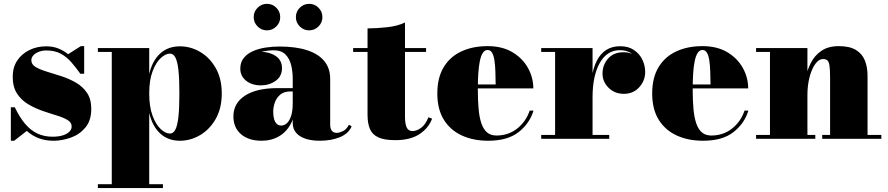

<svg xmlns="http://www.w3.org/2000/svg" viewBox="-20 -704 4503 974"><path d="M35 10V-160H55Q79 -109.5 107 -76.2Q135 -43 169.2 -26.8Q203.5 -10.5 246.5 -10.5Q276.5 -10.5 298.2 -17.2Q320 -24 331.8 -35.8Q343.5 -47.5 343.5 -62.5Q343.5 -83 321.8 -95.8Q300 -108.5 266 -118.8Q232 -129 194 -142.2Q156 -155.5 121.8 -176Q87.5 -196.5 66 -230Q44.5 -263.5 44.5 -315Q44.5 -362 67.2 -396.5Q90 -431 128.8 -450Q167.5 -469 214.5 -469Q249 -469 276.2 -458Q303.5 -447 325.5 -429L390 -470H407V-330H387.5Q364.5 -362.5 341 -389.2Q317.5 -416 287.5 -432Q257.5 -448 215 -448Q194 -448 176.8 -441.2Q159.5 -434.5 149.2 -423.2Q139 -412 139 -398Q139 -377 161 -364Q183 -351 217.8 -340.5Q252.5 -330 291.2 -317.5Q330 -305 364.5 -285.2Q399 -265.5 421 -233.5Q443 -201.5 443 -152Q443 -92.5 413.2 -57Q383.5 -21.5 339.2 -5.8Q295 10 251.5 10Q210 10 176.5 -2.8Q143 -15.5 116 -40L52 10Z M476.5 250V230.5H547V-440.5H476.5V-460H737V-329Q753 -396.5 792.8 -432.8Q832.5 -469 892.5 -469Q947 -469 995.5 -440.5Q1044 -412 1074.5 -358.5Q1105 -305 1105 -230Q1105 -155 1074.5 -101.2Q1044 -47.5 995.5 -18.8Q947 10 892.5 10Q833 10 793 -26.5Q753 -63 737 -131V230.5H806.5V250ZM842 -26.5Q859 -26.5 869.5 -46.2Q880 -66 885 -110.5Q890 -155 890 -230Q890 -305 885 -349.2Q880 -393.5 869.5 -412.8Q859 -432 842 -432Q820 -432 795.5 -409.5Q771 -387 754 -342.2Q737 -297.5 737 -230Q737 -162 754 -116.8Q771 -71.5 795.5 -49Q820 -26.5 842 -26.5Z M1602 10Q1561 10 1530 -0.2Q1499 -10.5 1482 -30.5Q1465 -50.5 1465 -80V-304.5Q1465 -340.5 1457 -373.5Q1449 -406.5 1428 -427.8Q1407 -449 1367 -449Q1347.5 -449 1323 -444.5Q1298.5 -440 1275.8 -429.2Q1253 -418.5 1238.2 -400.8Q1223.5 -383 1223.5 -356H1200Q1200 -393 1230.5 -417Q1261 -441 1303.5 -441Q1347 -441 1378.8 -419.8Q1410.5 -398.5 1410.5 -358Q1410.5 -317 1378.5 -294Q1346.5 -271 1303.5 -271Q1258 -271 1228.5 -294.5Q1199 -318 1199 -356Q1199 -388.5 1216.8 -410.2Q1234.5 -432 1263.8 -444.8Q1293 -457.5 1327.8 -462.8Q1362.5 -468 1397 -468Q1480.5 -468 1538 -449.2Q1595.5 -430.5 1625.2 -394Q1655 -357.5 1655 -304.5V-70Q1655 -53 1662.8 -41.5Q1670.5 -30 1689 -30Q1701 -30 1719.5 -38.8Q1738 -47.5 1750 -71L1764 -63.5Q1748.5 -26.5 1704.5 -8.2Q1660.5 10 1602 10ZM1306.5 10Q1241.5 10 1202.8 -23.2Q1164 -56.5 1164 -113.5Q1164 -180.5 1222.8 -218.8Q1281.5 -257 1388 -257H1511.5V-240H1452Q1420.5 -240 1401.5 -223.8Q1382.5 -207.5 1374.2 -184Q1366 -160.5 1366 -138Q1366 -115.5 1370.5 -99.8Q1375 -84 1384.2 -75.5Q1393.5 -67 1407 -67Q1421.5 -67 1434.8 -78.5Q1448 -90 1456.5 -115Q1465 -140 1465 -180.5H1478.5Q1478.5 -121 1456.5 -78.2Q1434.5 -35.5 1395.8 -12.8Q1357 10 1306.5 10ZM1548 -550Q1520.5 -550 1500.8 -569.8Q1481 -589.5 1481 -617Q1481 -645 1500.8 -664.8Q1520.5 -684.5 1548.5 -684.5Q1576 -684.5 1595.8 -664.8Q1615.5 -645 1615.5 -617Q1615.5 -589.5 1595.8 -569.8Q1576 -550 1548 -550ZM1334 -550Q1306.5 -550 1286.8 -569.8Q1267 -589.5 1267 -617Q1267 -645 1286.8 -664.8Q1306.5 -684.5 1334.5 -684.5Q1362 -684.5 1381.8 -664.8Q1401.5 -645 1401.5 -617Q1401.5 -589.5 1381.8 -569.8Q1362 -550 1334 -550Z M1985.5 7Q1929.5 7 1899 -7.2Q1868.5 -21.5 1856.5 -50Q1844.5 -78.5 1844.5 -121V-560Q1889.5 -560 1943.2 -565.8Q1997 -571.5 2034.5 -590V-113Q2034.5 -75.5 2043.2 -57.2Q2052 -39 2072.5 -39Q2093 -39 2115.8 -55.2Q2138.5 -71.5 2153.5 -109L2172 -102Q2154 -54 2107.8 -23.5Q2061.5 7 1985.5 7ZM1771.5 -440.5V-460H2141.5V-440.5Z M2456.5 10Q2381 10 2322.8 -16.8Q2264.5 -43.5 2231.5 -96.8Q2198.5 -150 2198.5 -230Q2198.5 -310 2230.8 -363.2Q2263 -416.5 2320.5 -443.2Q2378 -470 2453.5 -470Q2528 -470 2579.8 -439Q2631.5 -408 2658.5 -359Q2685.5 -310 2685.5 -255.5H2265V-275.5H2494.5Q2494 -310 2493 -341.5Q2492 -373 2488.2 -397.8Q2484.5 -422.5 2476.2 -436.5Q2468 -450.5 2453.5 -450.5Q2439 -450.5 2429.2 -435.5Q2419.5 -420.5 2414 -393.2Q2408.5 -366 2406.2 -329.5Q2404 -293 2404 -250Q2404 -196 2407.8 -152.8Q2411.5 -109.5 2421.8 -79Q2432 -48.5 2450.5 -32.5Q2469 -16.5 2498.5 -16.5Q2559 -16.5 2603.8 -52Q2648.5 -87.5 2667 -143H2686.5Q2667 -78 2611 -34Q2555 10 2456.5 10Z M2974.5 -212Q2974.5 -268 2982.5 -315.2Q2990.5 -362.5 3008.2 -397Q3026 -431.5 3055.2 -450.5Q3084.5 -469.5 3126.5 -469.5Q3168 -469.5 3196.2 -450.2Q3224.5 -431 3238.8 -401Q3253 -371 3253 -339Q3253 -295 3222.8 -261.5Q3192.5 -228 3145 -228Q3098 -228 3067.2 -258.8Q3036.5 -289.5 3036.5 -330.5Q3036.5 -375 3064.8 -407Q3093 -439 3144 -439Q3175.5 -439 3200 -424.5Q3224.5 -410 3238.2 -387Q3252 -364 3252 -339H3232.5Q3232.5 -367 3220 -392.2Q3207.5 -417.5 3183.2 -433.5Q3159 -449.5 3124 -449.5Q3091.5 -449.5 3066 -433Q3040.5 -416.5 3022.8 -385.2Q3005 -354 2995.5 -310Q2986 -266 2986 -212ZM2986 -460V-19.5H3070.5V0H2725.5V-19.5H2796V-440.5H2725.5V-460Z M3546.5 10Q3471 10 3412.8 -16.8Q3354.5 -43.5 3321.5 -96.8Q3288.5 -150 3288.5 -230Q3288.5 -310 3320.8 -363.2Q3353 -416.5 3410.5 -443.2Q3468 -470 3543.5 -470Q3618 -470 3669.8 -439Q3721.5 -408 3748.5 -359Q3775.5 -310 3775.5 -255.5H3355V-275.5H3584.5Q3584 -310 3583 -341.5Q3582 -373 3578.2 -397.8Q3574.5 -422.5 3566.2 -436.5Q3558 -450.5 3543.5 -450.5Q3529 -450.5 3519.2 -435.5Q3509.5 -420.5 3504 -393.2Q3498.5 -366 3496.2 -329.5Q3494 -293 3494 -250Q3494 -196 3497.8 -152.8Q3501.5 -109.5 3511.8 -79Q3522 -48.5 3540.5 -32.5Q3559 -16.5 3588.5 -16.5Q3649 -16.5 3693.8 -52Q3738.5 -87.5 3757 -143H3776.5Q3757 -78 3701 -34Q3645 10 3546.5 10Z M4076 -460V-19.5H4116V0H3815.5V-19.5H3886V-440.5H3815.5V-460ZM4381 -319.5V-19.5H4451V0H4151V-19.5H4191V-309.5Q4191 -351.5 4187.8 -371.8Q4184.5 -392 4176.8 -398.2Q4169 -404.5 4155 -404.5Q4139 -404.5 4124.8 -390Q4110.5 -375.5 4099.5 -350Q4088.5 -324.5 4082.2 -291.8Q4076 -259 4076 -222.5H4058.5Q4058.5 -261 4066.2 -304Q4074 -347 4093.2 -384.8Q4112.5 -422.5 4147 -446.2Q4181.5 -470 4235 -470Q4290.5 -470 4322.2 -450.5Q4354 -431 4367.5 -397Q4381 -363 4381 -319.5Z"/></svg>

Font: Bodoni Moda 11pt Black
Style: Regular
Weight: 900
Designer: Owen Earl
Foundry: indestructible type
Version: Version 2.004